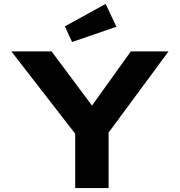

<svg xmlns="http://www.w3.org/2000/svg" viewBox="-20 -963 921 983"><path d="M365 0V-326L380 -259L38 -700H244L496 -362L409 -364L650 -700H843L527 -272L536 -334V0ZM349 -748 312 -828 521 -943 576 -826Z"/></svg>

Font: Lexend Mega
Style: Bold
Weight: 700
Version: Version 1.007